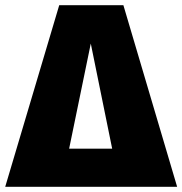

<svg xmlns="http://www.w3.org/2000/svg" viewBox="-45 -716 699 736"><path d="M634 0H-25L182 -696H428ZM220 -146H385L303 -549Z"/></svg>

Font: FiraGO Heavy
Style: Regular
Weight: 900
Designer: bBox Type
Foundry: bBox Type GmbH
Version: Version 1.001